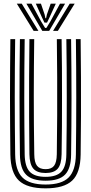

<svg xmlns="http://www.w3.org/2000/svg" viewBox="-20 -1012 494 1041"><path d="M227.2 9.2Q127 9.2 82.4 -33Q37.8 -75.2 36.2 -174Q35.5 -248 34.9 -325.9Q34.2 -403.8 34.2 -483.2Q34.2 -562.8 34.8 -642.5Q35.2 -722.2 36.2 -800H62.2Q61.2 -724.2 60.6 -645Q60 -565.8 60 -485.6Q60 -405.5 60.6 -327.1Q61.2 -248.8 62.2 -174.2Q63.5 -87.5 101.8 -49.5Q140 -11.5 227.2 -11.5Q314 -11.5 352 -49.5Q390 -87.5 391.5 -174.2Q392.5 -248.2 393 -326Q393.5 -403.8 393.5 -483.4Q393.5 -563 393 -642.8Q392.5 -722.5 391.5 -800H417.2Q418.5 -699 419 -593.5Q419.5 -488 419.1 -382.1Q418.8 -276.2 417.2 -174Q416 -75 371.4 -32.9Q326.8 9.2 227.2 9.2ZM227.2 -32.2Q153.8 -32.2 121.4 -65.1Q89 -98 88 -173.8Q87 -254.2 86.4 -330.4Q85.8 -406.5 85.8 -481.9Q85.8 -557.2 86.2 -635.9Q86.8 -714.5 88 -800H113.8Q112.8 -716 112.1 -636.1Q111.5 -556.2 111.6 -479.1Q111.8 -402 112.2 -326.2Q112.8 -250.5 113.8 -174.8Q114.8 -109.5 140.9 -81.4Q167 -53.2 227.2 -53.2Q287 -53.2 313 -81.4Q339 -109.5 339.8 -174.8Q341 -250 341.5 -327.9Q342 -405.8 342 -484.9Q342 -564 341.5 -643.2Q341 -722.5 339.8 -800H365.5Q366.8 -714.8 367.2 -634.6Q367.8 -554.5 367.8 -477.8Q367.8 -401 367.1 -325.5Q366.5 -250 365.5 -173.8Q364.8 -98.5 332.9 -65.4Q301 -32.2 227.2 -32.2ZM227.2 -74Q181.5 -74 161 -97.4Q140.5 -120.8 139.5 -175.8Q138.2 -273.5 137.8 -378.2Q137.2 -483 137.8 -589.8Q138.2 -696.5 139.5 -800H165.5Q164.5 -726.2 163.9 -650Q163.2 -573.8 163.2 -495.5Q163.2 -417.2 163.8 -337.2Q164.2 -257.2 165.8 -175.8Q166.2 -131.2 180.9 -113Q195.5 -94.8 227.2 -94.8Q258.8 -94.8 273 -113Q287.2 -131.2 288 -175.8Q289.5 -282.5 290 -387Q290.5 -491.5 290 -594.5Q289.5 -697.5 288.2 -800H314Q315.2 -725 315.8 -645.9Q316.2 -566.8 316.2 -487Q316.2 -407.2 315.8 -328.6Q315.2 -250 314 -175.8Q313 -120.5 292.8 -97.2Q272.5 -74 227.2 -74ZM71.2 -992H98L188.2 -844.8H162.2ZM123.2 -992H150.8L202.8 -896L224.5 -860.5H231.5L253.2 -895.8L305.2 -992H332.8L246.8 -844.8H209.2ZM174.2 -992H202L222 -933L226.2 -913.2H229.8L234.2 -933L254.8 -992H282.5L249 -918.8L235 -889.5H221L207 -918.8ZM358 -992H384.8L293.8 -844.8H267.8Z"/></svg>

Font: Big Shoulders Inline Display Thin ExtraBold
Style: Regular
Weight: 800
Version: Version 2.002